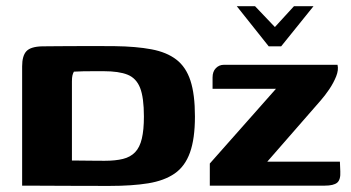

<svg xmlns="http://www.w3.org/2000/svg" viewBox="-20 -613 1159 634"><path d="M761.8 -592.6H822.1L887.7 -523.7L950.8 -592.6H1015.3L908.4 -460H867.3ZM623.7 -228.4Q623.7 -154.9 607.3 -109.3Q590.9 -63.6 556.7 -40Q522.5 -16.4 469.4 -7.7Q416.3 0.9 342.4 0.9Q296.9 0.9 256.1 0.8Q215.3 0.6 179 0.5Q142.7 0.3 111.2 0.2Q79.7 0 53.1 0V-393.9Q53.1 -428.7 67.2 -443.9Q81.3 -459.1 119.4 -460Q145.2 -460.3 175.6 -460.5Q206 -460.6 237.6 -460.8Q269.2 -460.9 300.4 -460.9Q331.5 -460.9 358.6 -460.6Q429.8 -459.7 480 -450.2Q530.3 -440.8 562.1 -416.4Q594 -392 608.9 -346.7Q623.7 -301.4 623.7 -228.4ZM217.5 -83Q226.9 -83 240.7 -82.8Q254.5 -82.7 269.8 -82.5Q285.1 -82.4 300.2 -82.2Q315.2 -82.1 325.9 -82.1Q361.1 -82.1 385.9 -88.2Q410.7 -94.3 426.1 -110.3Q441.5 -126.3 448.3 -155.1Q455.2 -183.8 455.2 -228.1Q455.2 -290.9 442.6 -322.9Q429.9 -354.9 401.2 -366.4Q372.6 -377.9 322.2 -377.9Q309.5 -377.9 291.2 -377.9Q272.9 -377.9 255.1 -377.6Q237.3 -377.3 224 -376.4Q220.9 -370.9 219.2 -363.9Q217.5 -356.9 217.5 -344.2ZM862.6 -79.2H1102.4L1103.7 -46.7Q1105.2 -19.7 1093.4 -9.8Q1081.5 0 1052.5 0H672.8V-73L891.3 -319.8H681.9V-357.2Q681.9 -376.9 692.8 -387.9Q703.7 -399 718.9 -399H1094.5Q1098.6 -382.4 1090.1 -360.9Q1081.5 -339.4 1067.3 -318.3Q1053 -297.2 1038.8 -281.1Z"/></svg>

Font: Genos Thin
Style: Regular
Weight: 100
Designer: Robert E. Leuschke
Foundry: Robert E. Leuschke
Version: Version 1.010